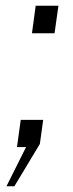

<svg xmlns="http://www.w3.org/2000/svg" viewBox="-20 -511 254 667"><path d="M91 -395.5 104 -491H183L169.5 -395.5ZM2.5 136 70.5 0H39L52 -94.5H130L118.5 -11L30 136Z"/></svg>

Font: Public Sans ExtraLight
Style: Italic
Weight: 200
Italic angle: -8°
Designer: The Public Sans project authors (U.S. Web Design System). Libre Franklin designed by Pablo Impallari and Rodrigo Fuenzal
Version: Version 1.007; ttfautohint (v1.8.1) -l 8 -r 50 -G 200 -x 14 